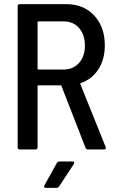

<svg xmlns="http://www.w3.org/2000/svg" viewBox="-20 -720 568 925"><path d="M392 -8 276 -306Q275 -309 272 -309H165Q161 -309 161 -305V-10Q161 0 151 0H75Q65 0 65 -10V-690Q65 -700 75 -700H299Q383 -700 434 -645Q485 -590 485 -501Q485 -434 454 -386Q423 -338 369 -320Q366 -319 367 -315L489 -12L490 -8Q490 0 481 0H403Q395 0 392 -8ZM161 -613V-389Q161 -385 165 -385H286Q332 -385 360.5 -416.5Q389 -448 389 -500Q389 -553 361 -585Q333 -617 286 -617H165Q161 -617 161 -613ZM266 58H329Q335 58 337 61.5Q339 65 336 70L264 179Q259 185 252 185H201Q195 185 193 181.5Q191 178 194 173L254 65Q259 58 266 58Z"/></svg>

Font: Barlow Semi Condensed Medium
Style: Regular
Weight: 500
Width: 4
Designer: Jeremy Tribby
Foundry: Tribby Type
Version: Version 1.422; ttfautohint (v1.8)